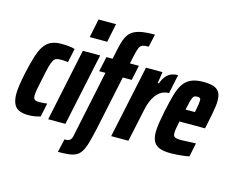

<svg xmlns="http://www.w3.org/2000/svg" viewBox="-123 -925 1587 1304"><g transform="rotate(15 670.0 -273.0)"><path d="M123 8Q81 8 55.5 -4.5Q30 -17 18.5 -44Q7 -71 7 -111Q7 -139 12.5 -175Q18 -211 27 -255Q43 -329 58.5 -380Q74 -431 94.5 -461Q115 -491 144 -504.5Q173 -518 215 -518Q244 -518 268.5 -515.5Q293 -513 311 -507L290 -409Q277 -412 263.5 -412.5Q250 -413 240 -413Q221 -413 209 -409Q197 -405 188 -390Q179 -375 170.5 -343Q162 -311 151 -255Q141 -209 135.5 -180Q130 -151 130 -133Q130 -116 135 -108.5Q140 -101 150 -99Q160 -97 175 -97Q187 -97 200.5 -98Q214 -99 227 -101L207 -5Q184 2 163.5 5Q143 8 123 8Z M389 -612 416 -743H539L512 -612ZM261 0 368 -510H490L382 0Z M382 197 403 104Q426 104 436 98.5Q446 93 451 82Q456 71 459 53L555 -405H511L534 -510H577L594 -589Q601 -621 609.5 -646Q618 -671 632 -689.5Q646 -708 669 -720Q692 -732 727 -737.5Q762 -743 813 -743L793 -653Q765 -653 750.5 -648Q736 -643 728 -625Q720 -607 711 -567L699 -510H762L740 -405H677L595 -17Q582 42 570.5 81.5Q559 121 544.5 144.5Q530 168 509 179Q488 190 457 193.5Q426 197 382 197Z M704 0 812 -510H928L916 -430H924Q937 -465 954 -484Q971 -503 992 -510.5Q1013 -518 1036 -518L1008 -384Q985 -384 965 -375.5Q945 -367 927.5 -348.5Q910 -330 896 -299.5Q882 -269 873 -225L825 0Z M1124 8Q1072 8 1042.5 -4.5Q1013 -17 1001 -42.5Q989 -68 989 -105Q989 -134 995 -171.5Q1001 -209 1010 -254Q1025 -323 1038.5 -373Q1052 -423 1073 -455Q1094 -487 1128 -502.5Q1162 -518 1215 -518Q1263 -518 1290 -507.5Q1317 -497 1328.5 -475Q1340 -453 1340 -418Q1340 -399 1336.5 -374.5Q1333 -350 1327.5 -320.5Q1322 -291 1314 -254L1306 -216H1126Q1119 -184 1116 -164.5Q1113 -145 1113 -131Q1113 -116 1118.5 -109Q1124 -102 1137 -99.5Q1150 -97 1169 -97Q1179 -97 1197.5 -98Q1216 -99 1237 -100Q1258 -101 1273 -101L1253 -5Q1238 -1 1216 1.5Q1194 4 1170.5 6Q1147 8 1124 8ZM1145 -305H1211L1214 -320Q1219 -345 1221.5 -362Q1224 -379 1224 -389Q1224 -398 1221.5 -402.5Q1219 -407 1213.5 -408.5Q1208 -410 1200 -410Q1190 -410 1182.5 -407.5Q1175 -405 1169.5 -394.5Q1164 -384 1158.5 -363Q1153 -342 1145 -305Z"/></g></svg>

Font: Saira ExtraCondensed ExtraBold
Style: Italic
Weight: 800
Width: 2
Italic angle: -12°
Designer: Hector Gatti with collaboration of the Omnibus-Type team
Foundry: Omnibus-Type
Version: Version 1.101